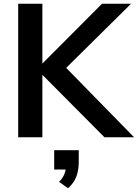

<svg xmlns="http://www.w3.org/2000/svg" viewBox="-20 -732 735 1024"><path d="M695 0H537L206 -333V0H77V-712H206V-393L524 -712H679L333 -370ZM400 69V131Q400 175 387.5 209Q375 243 343 272L295 238Q325 208 330 172H269V69Z"/></svg>

Font: Muli-Bold
Style: Bold
Weight: 700
Version: Version 2.000